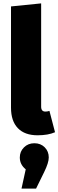

<svg xmlns="http://www.w3.org/2000/svg" viewBox="-20 -781 345 1134"><path d="M202 18Q126 18 85.5 -24Q45 -66 45 -145V-743L223 -761V-151Q223 -122 248 -122Q260 -122 272 -126L305 0Q264 18 202 18ZM268 149Q268 180 241 235L193 333H107L132 219Q97 191 97 149Q97 114 121.5 89.5Q146 65 183 65Q220 65 244 89Q268 113 268 149Z"/></svg>

Font: FiraGO ExtraBold
Style: Regular
Weight: 800
Designer: bBox Type
Foundry: bBox Type GmbH
Version: Version 1.001;PS 001.001;hotconv 1.0.88;makeotf.lib2.5.64775